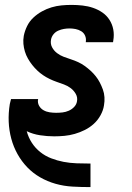

<svg xmlns="http://www.w3.org/2000/svg" viewBox="-20 -548 540 783"><path d="M348 215Q312 215 276 213Q240 211 206.5 201.5Q173 192 143.5 175Q114 158 91 134Q68 110 51.5 80.5Q35 51 26 17.5Q17 -16 15.5 -51.5Q14 -87 20 -124Q21 -129 22.5 -134Q24 -139 25 -144H136L135 -142Q133 -128 139.5 -116.5Q146 -105 157.5 -98.5Q169 -92 182.5 -90Q196 -88 209 -88Q222 -88 235 -89.5Q248 -91 260.5 -96.5Q273 -102 282.5 -112Q292 -122 294 -135Q297 -151 289 -165Q281 -179 268.5 -188.5Q256 -198 241 -203.5Q226 -209 211.5 -214Q197 -219 182.5 -226Q168 -233 155.5 -241.5Q143 -250 132 -260.5Q121 -271 111.5 -283Q102 -295 94 -309Q86 -323 81.5 -338Q77 -353 75.5 -369Q74 -385 77 -402Q81 -422 90.5 -441.5Q100 -461 116 -476Q132 -491 151 -501.5Q170 -512 190 -518Q210 -524 230.5 -526Q251 -528 272 -528Q294 -528 316.5 -525.5Q339 -523 359.5 -516Q380 -509 397.5 -497Q415 -485 426.5 -467Q438 -449 442 -427.5Q446 -406 442 -383L441 -376H330V-378Q332 -391 327 -402.5Q322 -414 311.5 -420.5Q301 -427 288.5 -429.5Q276 -432 264 -432Q252 -432 240.5 -430Q229 -428 217.5 -423Q206 -418 198 -408Q190 -398 188 -386Q185 -369 192.5 -355Q200 -341 212.5 -331.5Q225 -322 239.5 -316.5Q254 -311 269.5 -306Q285 -301 299 -294.5Q313 -288 325.5 -279Q338 -270 349.5 -259.5Q361 -249 370.5 -237Q380 -225 387 -211.5Q394 -198 399.5 -183Q405 -168 406 -151.5Q407 -135 404 -118Q401 -98 390 -78Q379 -58 362.5 -43Q346 -28 326 -18Q306 -8 285 -2Q264 4 243 6Q222 8 201 8Q172 8 143 3.5Q114 -1 89 -13Q96 13 110 34.5Q124 56 144 72Q164 88 188.5 97.5Q213 107 239 112Q265 117 293 118Q321 119 348 119H349V215Z"/></svg>

Font: Iosevka Oblique
Style: Bold
Weight: 700
Italic angle: -9°
Monospace: yes
Designer: Belleve Invis
Foundry: Belleve Invis
Version: Version 32.5.0; ttfautohint (v1.8.4)